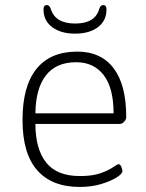

<svg xmlns="http://www.w3.org/2000/svg" viewBox="-20 -733 579 759"><path d="M295 6Q185 6 127 -60Q69 -126 69 -259Q69 -392 124 -460.5Q179 -529 285 -529Q379 -529 429 -463.5Q479 -398 479 -270Q479 -261 471 -252Q463 -243 453 -243H120Q120 -144 162.5 -90.5Q205 -37 296 -37Q346 -37 378 -48.5Q410 -60 427 -72Q444 -84 449 -84Q455 -84 459.5 -73.5Q464 -63 464 -57Q464 -46 441 -31.5Q418 -17 380 -5.5Q342 6 295 6ZM120 -285H429Q429 -385 390 -436Q351 -487 281 -487Q202 -487 161.5 -435Q121 -383 120 -285ZM277 -600Q221 -600 186.5 -625.5Q152 -651 152 -696Q152 -713 165 -713Q176 -713 181 -697Q199 -640 277 -640Q356 -640 372 -697Q377 -713 388 -713Q401 -713 401 -696Q401 -651 367 -625.5Q333 -600 277 -600Z"/></svg>

Font: Asap ExtraLight
Style: Regular
Weight: 200
Designer: Pablo Cosgaya
Foundry: Omnibus-Type
Version: Version 3.001; ttfautohint (v1.8.4.7-5d5b)